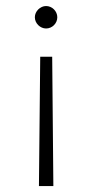

<svg xmlns="http://www.w3.org/2000/svg" viewBox="-20 -425 309 643"><path d="M134.3 -329.6C154.8 -329.6 171.9 -346.7 171.9 -367.2C171.9 -387.2 154.8 -404.8 134.3 -404.8C114.7 -404.8 96.7 -387.2 96.7 -367.2C96.7 -346.7 114.7 -329.6 134.3 -329.6ZM110.4 198.2H158.7L154.8 -234.9H114.7Z"/></svg>

Font: Now Light
Style: Regular
Weight: 300
Designer: Alfredo Marco Pradil
Foundry: Alfredo Marco Pradil
Version: Version 1.200;hotconv 1.0.109;makeotfexe 2.5.65596